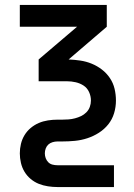

<svg xmlns="http://www.w3.org/2000/svg" viewBox="-20 -540 540 775"><path d="M212 215Q193 215 173.5 212Q154 209 136.5 202Q119 195 104 182.5Q89 170 79 153.5Q69 137 64.5 117.5Q60 98 60 79Q60 60 64.5 41Q69 22 79 5.5Q89 -11 104 -23.5Q119 -36 136.5 -43.5Q154 -51 173.5 -54Q193 -57 212 -57H231Q244 -57 257 -58Q270 -59 283 -62.5Q296 -66 307.5 -71.5Q319 -77 328.5 -86.5Q338 -96 342.5 -108.5Q347 -121 347 -134Q347 -152 339.5 -168.5Q332 -185 317.5 -194.5Q303 -204 285.5 -208Q268 -212 250 -212H136V-300L291 -432H60V-520H411V-432L257 -300Q281 -299 304.5 -295.5Q328 -292 350 -283Q372 -274 391 -259.5Q410 -245 423.5 -225Q437 -205 442.5 -181.5Q448 -158 448 -134Q448 -108 440.5 -83Q433 -58 417 -38Q401 -18 379 -4Q357 10 332.5 18Q308 26 282.5 28.5Q257 31 231 31H212Q202 31 192 34Q182 37 175 43.5Q168 50 164.5 59.5Q161 69 161 79Q161 89 164.5 98.5Q168 108 175 115Q182 122 192 124.5Q202 127 212 127H440V215Z"/></svg>

Font: Iosevka Curly Semibold
Style: Regular
Weight: 600
Monospace: yes
Designer: Belleve Invis
Foundry: Belleve Invis
Version: Version 22.1.2; ttfautohint (v1.8.4)